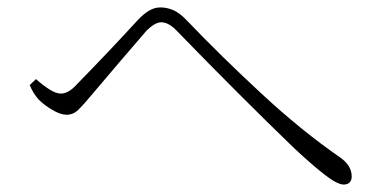

<svg xmlns="http://www.w3.org/2000/svg" viewBox="-20 -600 1040 517"><path d="M60 -371 77 -387Q96 -370 113.5 -359Q131 -348 144 -348Q165 -348 188 -374Q276 -464 351 -546Q365 -561 380 -570.5Q395 -580 412 -580Q429 -580 446 -573Q463 -566 483 -545Q576 -448 684.5 -347.5Q793 -247 896 -176Q927 -154 927 -125Q927 -104 906 -103Q888 -103 853 -130.5Q818 -158 771 -202Q628 -340 458 -515Q435 -540 414 -540Q398 -540 375 -518Q305 -437 223 -340Q204 -317 190.5 -304Q177 -291 159 -291Q143 -291 121 -304Q99 -317 84 -332Q69 -349 60 -371Z"/></svg>

Font: Minh Nguyen ExtraLight
Style: Regular
Weight: 250
Designer: Ryoko NISHIZUKA 西塚涼子 (kana & ideographs); Frank Grießhammer (Latin, Greek & Cyrillic); Wenlong ZHANG 张文龙 (bopomofo); San
Foundry: Adobe
Version: Version 1.100;July 7, 2023;FontCreator 14.0.0.2814 64-bit